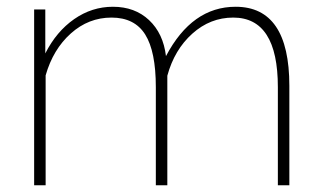

<svg xmlns="http://www.w3.org/2000/svg" viewBox="-20 -548 951 568"><path d="M836 0H802V-290Q802 -496 670 -496Q602 -496 549 -448.5Q496 -401 475 -324V0H441V-290Q441 -396 409.5 -446Q378 -496 310 -496Q242 -496 189.5 -449Q137 -402 115 -325V0H81V-520H114V-390Q147 -455 199.5 -491.5Q252 -528 314 -528Q379 -528 421 -488.5Q463 -449 471 -382Q548 -528 677 -528Q836 -528 836 -294Z"/></svg>

Font: Raleway-v4020 ExtraLight
Style: Regular
Weight: 275
Designer: Matt McInerney, Pablo Impallari, Rodrigo Fuenzalida
Foundry: Matt McInerney, Pablo Impallari, Rodrigo Fuenzalida
Version: Version 4.020;PS 004.020;hotconv 1.0.88;makeotf.lib2.5.64775